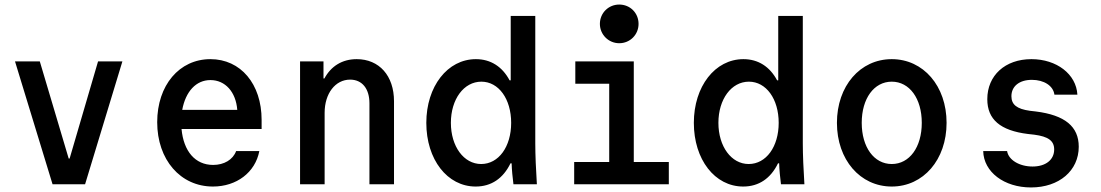

<svg xmlns="http://www.w3.org/2000/svg" viewBox="-20 -810 4840 844"><path d="M211 0H354L518 -540H411L286 -113H282L155 -540H46Z M778 -243H1130V-283C1130 -441 1038 -550 905 -550C768 -550 671 -435 671 -273C671 -108 773 10 916 10C1020 10 1102 -52 1120 -146H1018C1004 -108 965 -85 917 -85C838 -85 787 -145 778 -243ZM905 -458C970 -458 1017 -406 1023 -327H781C796 -408 842 -458 905 -458Z M1299 0H1407V-314C1407 -399 1454 -460 1519 -460C1572 -460 1604 -420 1604 -356V0H1712V-365C1712 -477 1647 -550 1548 -550C1484 -550 1435 -519 1406 -465H1402V-540H1299Z M2237 0H2340C2336 -63 2333 -129 2333 -180V-740H2225V-457H2220C2188 -517 2137 -550 2072 -550C1947 -550 1854 -430 1854 -270C1854 -109 1946 10 2071 10C2140 10 2192 -26 2224 -92H2229C2230 -61 2233 -32 2237 0ZM2095 -89C2019 -89 1962 -166 1962 -270C1962 -374 2019 -451 2096 -451C2172 -451 2227 -375 2227 -270C2227 -165 2172 -89 2095 -89Z M2504 0H2920V-98H2766V-540H2509V-442H2658V-98H2504ZM2617 -705C2617 -658 2655 -620 2702 -620C2750 -620 2787 -658 2787 -705C2787 -753 2750 -790 2702 -790C2655 -790 2617 -753 2617 -705Z M3413 0H3516C3512 -63 3509 -129 3509 -180V-740H3401V-457H3396C3364 -517 3313 -550 3248 -550C3123 -550 3030 -430 3030 -270C3030 -109 3122 10 3247 10C3316 10 3368 -26 3400 -92H3405C3406 -61 3409 -32 3413 0ZM3271 -89C3195 -89 3138 -166 3138 -270C3138 -374 3195 -451 3272 -451C3348 -451 3403 -375 3403 -270C3403 -165 3348 -89 3271 -89Z M3900 10C4039 10 4141 -108 4141 -270C4141 -432 4039 -550 3900 -550C3761 -550 3659 -432 3659 -270C3659 -108 3761 10 3900 10ZM3900 -89C3822 -89 3768 -163 3768 -270C3768 -377 3822 -451 3900 -451C3978 -451 4032 -377 4032 -270C4032 -163 3978 -89 3900 -89Z M4302 -146C4304 -54 4394 14 4512 14C4636 14 4722 -60 4722 -165C4722 -254 4661 -304 4533 -320L4507 -323C4450 -331 4426 -350 4426 -387C4426 -431 4461 -459 4516 -459C4569 -459 4610 -433 4615 -394H4716C4711 -484 4625 -550 4514 -550C4398 -550 4320 -478 4320 -374C4320 -285 4377 -236 4499 -221L4526 -218C4588 -210 4614 -191 4614 -153C4614 -107 4576 -78 4519 -78C4461 -78 4413 -107 4407 -146Z"/></svg>

Font: CommitMono
Style: 600Regular
Weight: 600
Monospace: yes
Designer: Eigil Nikolajsen
Foundry: Eigil Nikolajsen
Version: Version 1.143